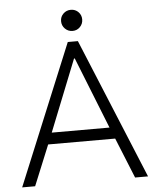

<svg xmlns="http://www.w3.org/2000/svg" viewBox="-59 -931 793 981"><g transform="rotate(-5 337.5 -441.0)"><path d="M311.5 -719.7H363.3L660.2 0H593.8L509.8 -207H166L81.1 0H14.6ZM485.8 -265.6 339.8 -632.8H335.9L189.5 -265.6ZM286.6 -828.6Q286.6 -851.1 302.5 -866.7Q318.4 -882.3 341.3 -882.3Q363.8 -882.3 379.4 -866.7Q395 -851.1 395 -828.6Q395 -805.7 379.4 -789.8Q363.8 -773.9 341.3 -773.9Q318.4 -773.9 302.5 -789.8Q286.6 -805.7 286.6 -828.6Z"/></g></svg>

Font: Reddit Sans Chocolate Light
Style: Regular
Weight: 300
Designer: Stephen Hutchings
Foundry: Reddit
Version: Version 1.013